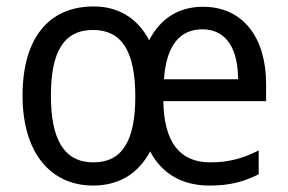

<svg xmlns="http://www.w3.org/2000/svg" viewBox="-20 -566 894 596"><path d="M610 -545C535 -545 478 -509 443 -441C407 -510 347 -546 271 -546C130 -546 50 -446 50 -269C50 -92 137 10 269 10C348 10 409 -26 446 -96C483 -26 546 10 630 10C692 10 735 -1 783 -25V-99C735 -75 692 -62 633 -62C539 -62 489 -123 487 -252H806V-306C806 -447 736 -545 610 -545ZM608 -475C685 -475 719 -411 719 -320H489C496 -423 537 -475 608 -475ZM269 -473C359 -473 400 -405 400 -266C400 -130 360 -62 270 -62C179 -62 138 -133 138 -269C138 -404 177 -473 269 -473Z"/></svg>

Font: Noto Sans Gurmukhi SemiCondensed
Style: Regular
Weight: 400
Width: 4
Designer: Jelle Bosma - Monotype Design Team
Foundry: Monotype Imaging Inc.
Version: Version 2.004